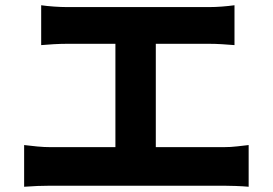

<svg xmlns="http://www.w3.org/2000/svg" viewBox="-20 -727 1040 732"><path d="M137 -707Q157 -704 185 -702Q213 -700 235 -700H778Q801 -700 826.5 -702Q852 -704 874 -707V-555Q851 -557 825.5 -558.5Q800 -560 778 -560H235Q213 -560 185 -558.5Q157 -557 137 -555ZM420 -83V-622H574V-83ZM72 -174Q96 -171 122.5 -168.5Q149 -166 173 -166H832Q860 -166 884.5 -169Q909 -172 928 -174V-15Q907 -17 878.5 -18Q850 -19 832 -19H173Q150 -19 123.5 -18Q97 -17 72 -15Z"/></svg>

Font: Noto Sans KR ExtraBold
Style: Regular
Weight: 800
Designer: Ryoko NISHIZUKA  (kana, bopomofo & ideographs); Paul D. Hunt (Latin, Greek & Cyrillic); Sandoll Communications , Soo-you
Foundry: Adobe
Version: Version 2.004-H2;hotconv 1.0.118;makeotfexe 2.5.65603